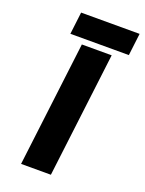

<svg xmlns="http://www.w3.org/2000/svg" viewBox="-150 -872 712 944"><g transform="rotate(20 206.0 -400.0)"><path d="M239 0 319 -654H163L83 0ZM398 -684 412 -800H106L92 -684Z"/></g></svg>

Font: Falling Sky
Style: ExBdObl
Weight: 400
Designer: Paul D. Hunt
Foundry: Adobe Systems Incorporated
Version: Version 1.02